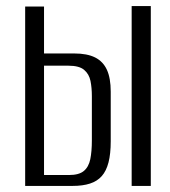

<svg xmlns="http://www.w3.org/2000/svg" viewBox="-20 -611 558 631"><path d="M62.7 0V-589.6H124.7V-435.3H223.7Q266.5 -435.3 292.7 -422.1Q318.9 -408.9 331.4 -381.5Q343.9 -354.1 343.9 -309.8V-146.8Q343.9 -105.4 336.6 -77.2Q329.3 -49 314.4 -32.2Q299.5 -15.4 275.7 -7.7Q251.9 0 218.6 0ZM124.7 -35.8H206.8Q239.5 -35.8 255.4 -49Q271.4 -62.2 276.7 -87.7Q281.9 -113.2 281.9 -149.6V-295.3Q281.9 -322.4 277.4 -345Q272.8 -367.6 256.5 -381.4Q240.2 -395.1 205.1 -395.1H124.7ZM412.7 0V-591H475.6V0Z"/></svg>

Font: Alumni Sans Thin
Style: Regular
Weight: 100
Designer: Robert E. Leuschke
Foundry: Robert E. Leuschke
Version: Version 1.018